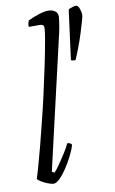

<svg xmlns="http://www.w3.org/2000/svg" viewBox="-90 -848 538 896"><g transform="rotate(-10 179.0 -400.0)"><path d="M90 0Q81 0 64 -6.5Q47 -13 33 -21.5Q19 -30 16 -36Q23 -57 34 -96.5Q45 -136 58 -185Q71 -234 83 -284Q100 -351 116 -422Q132 -493 145 -556Q158 -619 166 -664.5Q174 -710 174 -725Q174 -741 154 -741H102Q102 -758 108 -771Q134 -783 160 -791.5Q186 -800 205 -800Q221 -800 235 -791.5Q249 -783 249 -764Q249 -760 246 -738.5Q243 -717 238 -693L91 -57L102 -50Q111 -58 126.5 -80Q142 -102 158.5 -128Q175 -154 185 -175Q200 -175 206 -164Q200 -143 186 -115Q172 -87 155 -61Q138 -35 120.5 -17.5Q103 0 90 0ZM290 -550Q276 -550 269 -554L300 -789Q307 -793 318.5 -796.5Q330 -800 336 -800Q346 -800 352 -782.5Q358 -765 358 -755Q358 -747 351 -722.5Q344 -698 334 -666.5Q324 -635 312 -603.5Q300 -572 290 -550Z"/></g></svg>

Font: Texturina 72pt 72pt ExtraLight
Style: Italic
Weight: 200
Italic angle: -11°
Designer: Guillermo Torres Carreño
Foundry: Omnibus-Type
Version: Version 1.002; ttfautohint (v1.8.3)